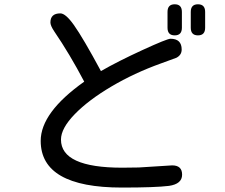

<svg xmlns="http://www.w3.org/2000/svg" viewBox="-20 -804 1040 887"><path d="M168 -153.3Q168 -284.2 369.1 -426.8Q301.8 -554.7 230.5 -659.2Q212.9 -685.5 212.9 -700.2Q212.9 -742.2 258.8 -742.2Q283.2 -742.2 321.3 -688.5Q364.3 -627.9 446.3 -475.6Q524.4 -520.5 638.2 -572.8Q752 -625 767.6 -625Q819.3 -625 819.3 -575.2Q819.3 -549.8 794.9 -537.1L722.7 -510.7Q600.6 -466.8 494.6 -404.3Q388.7 -341.8 325.2 -276.4Q261.7 -210.9 261.7 -159.2Q261.7 -29.3 544.9 -29.3L621.1 -30.3L775.4 -40Q821.3 -40 821.3 2.9Q821.3 45.9 760.7 54.7Q696.3 62.5 543 62.5Q168 62.5 168 -153.3ZM753.9 -675.8V-749Q753.9 -784.2 787.1 -784.2Q820.3 -784.2 820.3 -749V-675.8Q820.3 -640.6 787.1 -640.6Q753.9 -640.6 753.9 -675.8ZM861.3 -675.8V-749Q861.3 -784.2 894.5 -784.2Q927.7 -784.2 927.7 -749V-675.8Q927.7 -640.6 894.5 -640.6Q861.3 -640.6 861.3 -675.8Z"/></svg>

Font: jf-openhuninn-2.1
Style: Regular
Weight: 400
Designer: [Kosugi Maru]
Designed by MOTOYA      

[Varela Round]
Joe Prince (Latin component); Avraham Cornfeld (Hebrew component)
Foundry: justfont Co., Ltd.
Version: 2.1